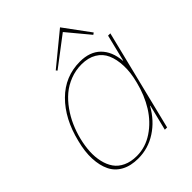

<svg xmlns="http://www.w3.org/2000/svg" viewBox="-243 -995 1134 1134"><g transform="rotate(-45 324.5 -427.5)"><path d="M550.8 -314Q568.4 -380.9 566.4 -437.3Q564.5 -493.7 546.6 -534.4Q528.8 -575.2 490.2 -598.1Q451.7 -621.1 396 -621.1Q346.7 -621.1 301.8 -603.8Q256.8 -586.4 222.4 -557.4Q188 -528.3 159.7 -488.5Q131.3 -448.7 112.1 -405Q92.8 -361.3 81.1 -314Q69.3 -265.6 67.1 -221.7Q64.9 -177.7 74 -138.2Q83 -98.6 103.3 -69.6Q123.5 -40.5 159.7 -23.7Q195.8 -6.8 245.1 -6.8Q317.4 -6.8 380.9 -49.1Q444.3 -91.3 487.1 -159.9Q529.8 -228.5 550.8 -314ZM646 -629.9 490.2 0H471.2L511.2 -161.1H508.8Q464.4 -81.5 394 -35.9Q323.7 9.8 240.2 9.8Q178.2 9.8 134.8 -13.9Q91.3 -37.6 70.6 -80.6Q49.8 -123.5 47.1 -182.9Q44.4 -242.2 63 -314Q99.1 -462.9 187.7 -551Q276.4 -639.2 400.9 -639.2Q483.4 -639.2 530.3 -592.8Q577.1 -546.4 584 -462.9H585.9L627 -629.9ZM460.9 -865.2 580.1 -703.1 568.8 -694.8 453.1 -834 270 -694.8 263.2 -703.1Z"/></g></svg>

Font: Sinkin Sans 100 Thin Italic
Style: Regular
Weight: 100
Italic angle: -112°
Designer: Keith Bates
Foundry: K-Type
Version: Sinkin Sans (version 1.0)  by Keith Bates   •   © 2014   www